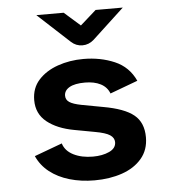

<svg xmlns="http://www.w3.org/2000/svg" viewBox="-52 -762 736 822"><g transform="rotate(-5 316.0 -351.0)"><path d="M321.7 12Q263.6 12 214.2 -2.6Q164.9 -17.1 129.4 -45Q93.9 -72.9 75.6 -113.6L195.1 -157.8Q205.1 -125.1 240.1 -107.5Q275.1 -89.9 323.4 -89.9Q364.5 -89.9 393.8 -103.5Q423.1 -117.1 423.1 -143.3Q423.1 -162.1 404.8 -174.2Q386.5 -186.3 340.9 -194.4L253.3 -210.6Q180.7 -223.8 137.2 -258.7Q93.7 -293.7 93.7 -352.2Q93.7 -404.2 125.3 -439Q156.8 -473.8 208 -491.8Q259.2 -509.9 318.7 -509.9Q391.8 -509.9 452.4 -483.9Q512.9 -457.9 540.7 -396.8L421.7 -352.6Q411.1 -380.6 383.8 -394.7Q356.5 -408.7 316.7 -408.7Q272.4 -408.7 249.7 -395.5Q227 -382.2 227 -359.9Q227 -342.3 242.2 -332.1Q257.5 -321.8 293.1 -314.9L384.6 -297.9Q475.9 -281.9 516.1 -249Q556.4 -216.2 556.4 -152.8Q556.4 -98.4 524.9 -61.5Q493.5 -24.6 440.4 -6.3Q387.3 12 321.7 12ZM320.5 -568.4Q292.6 -568.4 271.6 -587.9L134.5 -714.4H252L320.8 -653.7L389.3 -714.4H506L369.7 -587.9Q347.9 -568.4 320.5 -568.4Z"/></g></svg>

Font: Atkinson Hyperlegible Mono ExtraLight
Style: Regular
Weight: 200
Monospace: yes
Designer: Elliott Scott, Megan Eiswerth, Linus Boman, Theodore Petrosky, Letters from Sweden
Foundry: Applied Design Works, Letters from Sweden
Version: Version 2.001